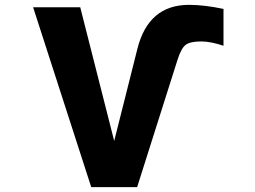

<svg xmlns="http://www.w3.org/2000/svg" viewBox="-20 -762 1040 784"><path d="M801.8 -592.8Q755.9 -592.8 737.8 -578.6Q719.7 -564.5 705.1 -518.6L540 2H352.5L115.2 -732.4H307.6L446.3 -186.5L541 -562.5Q585.9 -742.2 752 -742.2Q813.5 -742.2 892.6 -725.6V-575.2Q839.8 -592.8 801.8 -592.8Z"/></svg>

Font: Gen Shin Gothic Monospace Heavy
Style: Bold
Weight: 800
Designer: [Source Han Sans]
Ryoko NISHIZUKA  (kana & ideographs); Paul D. Hunt (Latin, Greek & Cyrillic); Wenlong ZHANG  (bopomofo
Version: Version 1.002.20150607